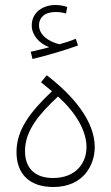

<svg xmlns="http://www.w3.org/2000/svg" viewBox="-20 -748 445 768"><path d="M110 -512C165 -525 243 -548 292 -566L283 -593C265 -585 242 -578 218 -571C175 -581 136 -608 136 -647C136 -676 157 -700 202 -700C216 -700 231 -698 244 -694L249 -720C236 -725 218 -728 202 -728C153 -728 107 -700 107 -646C107 -609 135 -575 177 -559C154 -553 134 -548 103 -541ZM193 0C317 0 359 -92 359 -159C359 -263 275 -364 167 -447L144 -419L188 -383C98 -298 46 -227 46 -140C46 -49 101 0 193 0ZM192 -36C119 -36 80 -76 80 -144C80 -226 137 -292 212 -362C282 -299 326 -226 326 -160C326 -95 283 -36 192 -36Z"/></svg>

Font: Noto Sans Arabic ExtLt
Style: Regular
Weight: 200
Designer: Monotype Design Team, Nadine Chahine, Nizar Qandah and Khaled Hosny
Foundry: Monotype Imaging Inc.
Version: Version 2.012